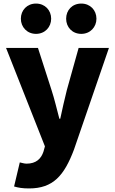

<svg xmlns="http://www.w3.org/2000/svg" viewBox="-20 -838 644 1077"><path d="M182 -648C232 -648 267 -686 267 -733C267 -781 232 -818 182 -818C132 -818 97 -781 97 -733C97 -686 132 -648 182 -648ZM436 -648C486 -648 521 -686 521 -733C521 -781 486 -818 436 -818C385 -818 351 -781 351 -733C351 -686 385 -648 436 -648ZM143 219C278 219 340 147 395 1L591 -569H421L355 -333C342 -279 329 -226 318 -172H313C298 -228 286 -281 269 -333L193 -569H14L232 -17L224 12C211 52 183 80 129 80C116 80 101 75 91 73L59 208C83 215 106 219 143 219Z"/></svg>

Font: Noto Sans JP Black
Style: Regular
Weight: 900
Designer: Ryoko NISHIZUKA  (kana, bopomofo & ideographs); Paul D. Hunt (Latin, Greek & Cyrillic); Sandoll Communications , Soo-you
Foundry: Adobe
Version: Version 2.002;hotconv 1.0.116;makeotfexe 2.5.65601